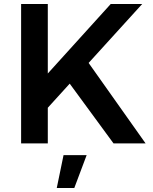

<svg xmlns="http://www.w3.org/2000/svg" viewBox="-20 -720 766 964"><path d="M711 0 425 -404 694 -700H536L220 -351V-700H86V0H220V-179L330 -300L550 0ZM299 59 265 224H353L415 59Z"/></svg>

Font: Argentum Sans Medium
Style: Regular
Weight: 500
Designer: Julieta Ulanovsky
Foundry: Julieta Ulanovsky
Version: Version 5.001;January 29, 2019;FontCreator 11.5.0.2425 64-bi